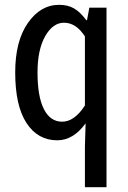

<svg xmlns="http://www.w3.org/2000/svg" viewBox="-20 -576 540 807"><path d="M336.9 210.9V41L339.8 -57.6Q288.1 13.7 220.7 13.7Q138.7 13.7 91.3 -59.1Q43.9 -131.8 43.9 -271.5Q43.9 -403.3 97.2 -479.5Q150.4 -555.7 228.5 -555.7Q264.6 -555.7 290.5 -541Q316.4 -526.4 342.8 -491.2H345.7L355.5 -543.9H427.7V210.9ZM241.2 -64.5Q293 -64.5 336.9 -132.8V-422.9Q299.8 -480.5 249 -480.5Q202.1 -480.5 169.9 -423.8Q137.7 -367.2 137.7 -271.5Q137.7 -169.9 164.6 -117.2Q191.4 -64.5 241.2 -64.5Z"/></svg>

Font: GenEi Gothic M Regular
Style: Regular
Weight: 400
Designer: o_tamon (Modified); [Source Han Sans]
Ryoko NISHIZUKA  (kana & ideographs); Paul D. Hunt (Latin, Greek & Cyrillic); Wenl
Version: Version 1.1a;Original Version 1.004